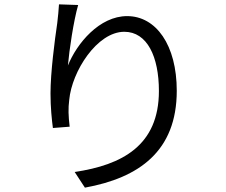

<svg xmlns="http://www.w3.org/2000/svg" viewBox="-20 -812 1040 882"><path d="M339 -789 251 -792C249 -765 247 -736 243 -706C231 -625 212 -478 212 -383C212 -318 218 -262 223 -224L300 -230C294 -280 293 -314 298 -353C310 -484 426 -666 551 -666C656 -666 710 -552 710 -394C710 -143 540 -54 323 -22L370 50C618 5 792 -117 792 -395C792 -605 697 -738 564 -738C437 -738 333 -613 292 -511C298 -581 318 -716 339 -789Z"/></svg>

Font: GenYoGothic2 TW R
Style: Regular
Weight: 400
Version: Version 2.100;PS 2.1;hotconv 16.6.51;makeotf.lib2.5.65220 DE